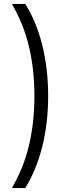

<svg xmlns="http://www.w3.org/2000/svg" viewBox="-20 -762 369 976"><path d="M40.4 194Q100.3 91.2 127.6 -24.4Q155 -140.1 155 -274Q155 -407.9 127.6 -523.6Q100.3 -639.2 40.4 -742H108.2Q164.6 -653.4 194.7 -532.9Q224.8 -412.4 224.8 -274Q224.8 -135.6 194.7 -16.3Q164.6 103 108.2 194Z"/></svg>

Font: Montserrat Alternates Thin
Style: Regular
Weight: 100
Designer: Julieta Ulanovsky
Foundry: Julieta Ulanovsky
Version: Version 9.000